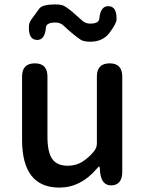

<svg xmlns="http://www.w3.org/2000/svg" viewBox="-20 -837 660 870"><path d="M249 13Q80 13 80 -204V-490Q80 -550 138 -550Q195 -550 195 -490V-218Q195 -148 216.5 -117Q238 -86 287 -86Q325 -86 354.5 -105Q384 -124 407 -153Q419 -168 419 -187V-490Q419 -550 477 -550Q534 -550 534 -490V-59Q534 0 487 3Q441 5 434 -54L432 -76Q431 -83 429.5 -83Q428 -83 417 -71Q345 13 249 13ZM389 -648Q360 -648 346.5 -656.5Q333 -665 312 -682Q291 -699 268 -721Q253 -735 232 -735Q190 -735 188 -713Q184 -654 146 -656Q109 -658 111 -717Q111 -734 123 -750Q141 -774 158 -798Q172 -817 231 -817Q259 -817 272.5 -809Q286 -801 307 -784Q328 -766 351 -745Q367 -730 388 -730Q428 -730 430 -752Q435 -811 473 -809Q510 -807 508 -748Q508 -732 477.5 -690Q447 -648 389 -648Z"/></svg>

Font: Resource Han Rounded CN Medium
Style: Regular
Weight: 500
Designer: Cyano Hao (round all glyphs); Ryoko NISHIZUKA 西塚涼子 (kana, bopomofo & ideographs); Paul D. Hunt (Latin, Greek & Cyrillic)
Foundry: Cyano Hao
Version: 0.990